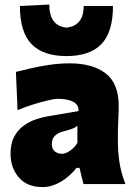

<svg xmlns="http://www.w3.org/2000/svg" viewBox="-20 -786 570 820"><path d="M162 13Q96 13 60.5 -28Q25 -69 25 -130Q25 -173.5 40.5 -202.2Q56 -231 80.5 -248.8Q105 -266.5 132 -275.8Q159 -285 182 -289L315.5 -311.5Q316.5 -338.5 292.8 -351.2Q269 -364 225 -364Q213.5 -364 184.5 -357.2Q155.5 -350.5 120.2 -339.5Q85 -328.5 55 -315.5L48 -479Q72.5 -485 109.8 -493.8Q147 -502.5 190.5 -509Q234 -515.5 278 -515.5Q375 -515.5 431 -472.8Q487 -430 487 -333.5Q487 -308 485.2 -272.8Q483.5 -237.5 483.5 -211.5V-180Q483.5 -139.5 490 -94.5Q496.5 -49.5 515.5 0H336.5L319.5 -69H306.5Q292.5 -50 270.2 -31.2Q248 -12.5 220.2 0.2Q192.5 13 162 13ZM244 -129Q259.5 -129 278.5 -141.8Q297.5 -154.5 310.5 -175.5V-249Q303 -242 290.2 -236.8Q277.5 -231.5 246 -223.5Q227.5 -218.5 214.5 -206Q201.5 -193.5 201.5 -171.5Q201.5 -148.5 214.8 -138.8Q228 -129 244 -129ZM263.5 -546.5Q164 -546.5 114.5 -597.8Q65 -649 65 -760.5L190.5 -766.5Q190.5 -676 263.5 -668Q337.5 -676 337.5 -760.5H462.5Q462.5 -649 413.2 -597.8Q364 -546.5 263.5 -546.5Z"/></svg>

Font: Commissioner Flair ExtraBold
Style: Regular
Weight: 800
Designer: Kostas Bartsokas
Foundry: Kostas Bartsokas
Version: Version 1.000; ttfautohint (v1.8.3)